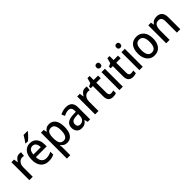

<svg xmlns="http://www.w3.org/2000/svg" viewBox="302 -2303 4080 4080"><g transform="rotate(-45 2342.0 -263.0)"><path d="M318 -549Q331 -549 345 -547.5Q359 -546 371 -544L360 -445Q350 -448 337 -449.5Q324 -451 313 -451Q276 -451 245 -430.5Q214 -410 196 -372Q178 -334 178 -282V0H76V-539H156L170 -445H175Q197 -489 233 -519Q269 -549 318 -549Z M637 -549Q735 -549 789.5 -482.5Q844 -416 844 -307V-247H520Q522 -162 558.5 -117.5Q595 -73 663 -73Q707 -73 743.5 -83Q780 -93 819 -112V-26Q782 -7 744 1.5Q706 10 657 10Q544 10 480.5 -62.5Q417 -135 417 -266Q417 -402 476 -475.5Q535 -549 637 -549ZM636 -469Q586 -469 556.5 -432.5Q527 -396 522 -324H744Q743 -387 717 -428Q691 -469 636 -469ZM787 -756Q773 -737 747 -708.5Q721 -680 692 -652Q663 -624 640 -606H572V-618Q596 -650 623 -691Q650 -732 668 -766H787Z M1212 -549Q1302 -549 1354.5 -479Q1407 -409 1407 -270Q1407 -134 1354.5 -62Q1302 10 1213 10Q1160 10 1124 -12Q1088 -34 1066 -68H1060Q1062 -48 1064 -25.5Q1066 -3 1066 14V240H964V-539H1047L1061 -467H1066Q1089 -505 1124 -527Q1159 -549 1212 -549ZM1187 -464Q1123 -464 1095 -420.5Q1067 -377 1066 -287V-268Q1066 -173 1093.5 -124.5Q1121 -76 1189 -76Q1247 -76 1275 -127.5Q1303 -179 1303 -271Q1303 -363 1275 -413.5Q1247 -464 1187 -464Z M1719 -549Q1903 -549 1903 -364V0H1829L1810 -75H1807Q1776 -31 1740.5 -10.5Q1705 10 1646 10Q1577 10 1535.5 -33.5Q1494 -77 1494 -153Q1494 -318 1720 -326L1802 -329V-360Q1802 -417 1778.5 -442.5Q1755 -468 1711 -468Q1676 -468 1643 -457.5Q1610 -447 1577 -430L1544 -504Q1580 -524 1625 -536.5Q1670 -549 1719 -549ZM1739 -258Q1662 -255 1630.5 -228Q1599 -201 1599 -153Q1599 -110 1621 -90Q1643 -70 1679 -70Q1732 -70 1767 -106Q1802 -142 1802 -211V-261Z M2294 -549Q2307 -549 2321 -547.5Q2335 -546 2347 -544L2336 -445Q2326 -448 2313 -449.5Q2300 -451 2289 -451Q2252 -451 2221 -430.5Q2190 -410 2172 -372Q2154 -334 2154 -282V0H2052V-539H2132L2146 -445H2151Q2173 -489 2209 -519Q2245 -549 2294 -549Z M2614 -75Q2632 -75 2651 -78.5Q2670 -82 2685 -88V-9Q2668 0 2642 5Q2616 10 2588 10Q2525 10 2485 -26Q2445 -62 2445 -154V-459H2379V-508L2450 -543L2482 -660H2547V-539H2680V-459H2547V-157Q2547 -75 2614 -75Z M2835 -744Q2860 -744 2876 -729.5Q2892 -715 2892 -683Q2892 -651 2876 -636Q2860 -621 2835 -621Q2809 -621 2792.5 -636Q2776 -651 2776 -683Q2776 -715 2792.5 -729.5Q2809 -744 2835 -744ZM2885 -539V0H2783V-539Z M3213 -75Q3231 -75 3250 -78.5Q3269 -82 3284 -88V-9Q3267 0 3241 5Q3215 10 3187 10Q3124 10 3084 -26Q3044 -62 3044 -154V-459H2978V-508L3049 -543L3081 -660H3146V-539H3279V-459H3146V-157Q3146 -75 3213 -75Z M3434 -744Q3459 -744 3475 -729.5Q3491 -715 3491 -683Q3491 -651 3475 -636Q3459 -621 3434 -621Q3408 -621 3391.5 -636Q3375 -651 3375 -683Q3375 -715 3391.5 -729.5Q3408 -744 3434 -744ZM3484 -539V0H3382V-539Z M4066 -270Q4066 -141 4006 -65.5Q3946 10 3835 10Q3766 10 3715 -24Q3664 -58 3635.5 -121Q3607 -184 3607 -270Q3607 -403 3667 -476Q3727 -549 3838 -549Q3940 -549 4003 -477Q4066 -405 4066 -270ZM3712 -270Q3712 -177 3742 -126.5Q3772 -76 3837 -76Q3902 -76 3932 -126Q3962 -176 3962 -270Q3962 -364 3931.5 -413.5Q3901 -463 3836 -463Q3771 -463 3741.5 -413.5Q3712 -364 3712 -270Z M4439 -549Q4523 -549 4567.5 -502.5Q4612 -456 4612 -356V0H4510V-338Q4510 -400 4487.5 -431.5Q4465 -463 4416 -463Q4346 -463 4318.5 -415.5Q4291 -368 4291 -273V0H4189V-539H4270L4283 -467H4289Q4312 -509 4352.5 -529Q4393 -549 4439 -549Z"/></g></svg>

Font: Noto Sans Malayalam SemiCondensed Medium
Style: Regular
Weight: 500
Width: 4
Designer: Jelle Bosma - Monotype Design Team
Foundry: Monotype Imaging Inc.
Version: Version 2.104; ttfautohint (v1.8.4.7-5d5b)